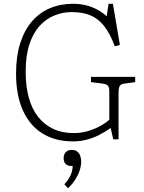

<svg xmlns="http://www.w3.org/2000/svg" viewBox="-20 -735 765 1017"><path d="M366 14Q275 14 207.5 -26.5Q140 -67 102.5 -147.5Q65 -228 65 -346Q65 -437 87 -506Q109 -575 149 -621.5Q189 -668 244.5 -691.5Q300 -715 367 -715Q420 -715 465 -698Q510 -681 545 -649L555 -715H578L615 -497L588 -490Q563 -557 532 -596.5Q501 -636 459.5 -653.5Q418 -671 360 -671Q313 -671 269 -653.5Q225 -636 190.5 -598.5Q156 -561 136 -501Q116 -441 116 -355Q116 -278 132.5 -218Q149 -158 181.5 -116.5Q214 -75 261.5 -52.5Q309 -30 371 -30Q409 -30 445 -40.5Q481 -51 511 -67.5Q541 -84 559 -101V-249Q559 -272 552 -280.5Q545 -289 525 -292L462 -300V-328H696V-300L637 -292Q621 -290 614.5 -280Q608 -270 608 -244V3H580L566 -57Q535 -35 503 -19Q471 -3 436.5 5.5Q402 14 366 14ZM340 262 321 241Q337 224 346.5 207.5Q356 191 360.5 175Q365 159 365 144H355Q338 144 327.5 133Q317 122 317 103Q317 91 321.5 81Q326 71 335.5 65Q345 59 360 59Q379 59 390 68.5Q401 78 405.5 92Q410 106 410 122Q410 145 401 170.5Q392 196 376.5 219.5Q361 243 340 262Z"/></svg>

Font: Literata ExtraLight
Style: Regular
Weight: 250
Designer: Latin by Veronika Burian and Jose Scaglione. Greek by Irene Vlachou. Cyrillic by Vera Evstafieva.
Foundry: TypeTogether
Version: Version 3.103;gftools[0.9.29]